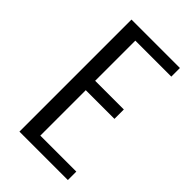

<svg xmlns="http://www.w3.org/2000/svg" viewBox="-187 -654 716 716"><g transform="rotate(45 171.0 -295.5)"><path d="M62.7 0V-591H318.1V-545.5H128.3V-333.7H279.6V-284.2H128.3V-44.6H318.1V0Z"/></g></svg>

Font: Alumni Sans Thin
Style: Regular
Weight: 100
Designer: Robert E. Leuschke
Foundry: Robert E. Leuschke
Version: Version 1.018